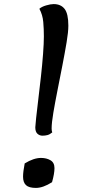

<svg xmlns="http://www.w3.org/2000/svg" viewBox="-20 -907 428 941"><path d="M188 -242Q174 -242 163.5 -251.5Q153 -261 153 -283Q153 -291 157 -328Q161 -365 167.5 -418.5Q174 -472 180.5 -530.5Q187 -589 191 -642Q195 -695 195 -729Q195 -765 192 -799.5Q189 -834 173 -864Q184 -874 206 -880.5Q228 -887 243 -887Q278 -887 296.5 -863.5Q315 -840 315 -781Q315 -751 306.5 -700Q298 -649 286 -587.5Q274 -526 262 -465.5Q250 -405 241.5 -355Q233 -305 233 -277Q233 -267 236 -258Q224 -248 212.5 -245Q201 -242 188 -242ZM156 14Q122 14 107.5 0.5Q93 -13 93 -41Q93 -53 95 -69.5Q97 -86 101 -106Q145 -133 181 -133Q208 -133 227.5 -121.5Q247 -110 247 -83Q247 -56 235 -14Q191 14 156 14Z"/></svg>

Font: Paprika
Style: Regular
Weight: 400
Designer: Eduardo Rodriguez Tunni
Foundry: Eduardo Rodriguez Tunni
Version: Version 1.010; ttfautohint (v1.8.3)